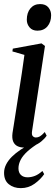

<svg xmlns="http://www.w3.org/2000/svg" viewBox="-24 -732 282 967"><path d="M95.5 11Q78 11 63.8 4Q49.5 -3 42.5 -19Q35.5 -35 39 -62.5Q40.5 -71 45 -100Q49.5 -129 56.2 -171.8Q63 -214.5 70.5 -263.8Q78 -313 85.8 -362.8Q93.5 -412.5 99 -455.5L38.5 -473L40.5 -487L185 -513.5L202.5 -500.5L137.5 -72Q134.5 -53 141.2 -46.2Q148 -39.5 156.5 -39.5Q167 -39.5 176.8 -45Q186.5 -50.5 201.5 -67L211 -48.5Q200 -32.5 183.2 -19Q166.5 -5.5 144.5 2.8Q122.5 11 95.5 11ZM164.5 -577.5Q139 -577.5 125 -594Q111 -610.5 111 -632.5Q111 -668 129.2 -689.8Q147.5 -711.5 178 -711.5Q206 -711.5 219.8 -694.5Q233.5 -677.5 233.5 -655.5Q233.5 -621 215 -599.2Q196.5 -577.5 164.5 -577.5ZM81 215.5Q45 215.5 20.8 196.2Q-3.5 177 -3.5 138.5Q-3.5 116.5 7 96Q17.5 75.5 36.2 57Q55 38.5 79.8 22Q104.5 5.5 132.5 -9L150 -22L177 -15Q139 8 115 29.8Q91 51.5 80 73Q69 94.5 69 116Q69 137 81.2 149Q93.5 161 115 161Q133 161 151.8 153.8Q170.5 146.5 189.5 129L198.5 145Q180.5 171.5 150 193.5Q119.5 215.5 81 215.5Z"/></svg>

Font: Merriweather 144pt
Style: Italic
Weight: 400
Italic angle: -7.8°
Version: Version 2.101